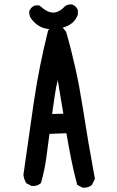

<svg xmlns="http://www.w3.org/2000/svg" viewBox="-20 -849 540 885"><path d="M167 -3.9Q159.2 2.9 150.1 5.6Q141.1 8.3 135.3 8.3Q129.4 8.3 125 7.8L102.1 -3.9L100.6 -5.9Q90.3 -22.9 87.9 -43Q111.3 -210.9 135.7 -377.2Q160.2 -543.5 201.7 -708.5Q206.5 -714.8 210.4 -718.8Q225.1 -733.4 240.7 -733.4Q263.2 -733.4 283.7 -703.6L284.7 -702.6Q333 -535.6 359.4 -365.7Q385.7 -195.8 417.5 -24.4L403.8 2.9L402.3 3.9Q388.7 16.1 368.2 16.1Q365.2 16.1 360.4 15.6L335.9 3.4Q319.3 -58.6 307.6 -118.2Q295.9 -177.7 286.1 -234.9L208 -231.9L193.4 -121.6Q185.5 -63 168.9 -5.4ZM220.2 -323.7 272 -324.7 246.1 -479.5Q237.8 -447.3 232.4 -408.4Q227.1 -369.6 220.2 -323.7ZM114.7 -791.5Q114.7 -794.4 115.2 -798.8Q119.6 -808.1 125.5 -814Q131.3 -819.8 141.1 -824.2H161.1L163.6 -822.3Q198.2 -791 224.6 -791Q226.1 -791 227.5 -791Q254.9 -793 279.8 -820.3Q290 -828.6 305.2 -828.6Q312 -828.6 314.5 -827.6Q331.1 -820.3 338.4 -803.7L338.9 -802.2V-781.7Q331.5 -761.7 318.6 -748.8Q305.7 -735.8 287.6 -728Q255.9 -714.8 220.2 -714.8Q215.3 -714.8 210.4 -714.8Q160.2 -716.8 127 -758.8Q114.7 -772.5 114.7 -791.5Z"/></svg>

Font: Bakudai
Style: Bold
Weight: 700
Version: Version 1.48